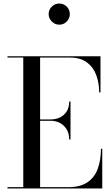

<svg xmlns="http://www.w3.org/2000/svg" viewBox="-20 -1069 634 1089"><path d="M22.5 0V-7.5H112V-742.5H22.5V-750H550V-545H542.5Q542.5 -598.5 525.8 -643.5Q509 -688.5 472.5 -715.5Q436 -742.5 377.5 -742.5H207.5V-7.5H367.5Q436 -7.5 476.5 -35.5Q517 -63.5 534.8 -112.5Q552.5 -161.5 552.5 -225H560V0ZM372.5 -278Q372.5 -311.5 358.2 -335.2Q344 -359 320 -371.5Q296 -384 267.5 -384H172.5V-391.5H267.5Q296 -391.5 320 -403Q344 -414.5 358.2 -437Q372.5 -459.5 372.5 -493H380V-278ZM316 -929Q291.5 -929 273.8 -947Q256 -965 256 -989Q256 -1014 273.8 -1031.5Q291.5 -1049 316 -1049Q341 -1049 358.5 -1031.5Q376 -1014 376 -989Q376 -964.5 358.5 -946.8Q341 -929 316 -929Z"/></svg>

Font: Bodoni Moda 28pt
Style: Regular
Weight: 400
Designer: Owen Earl
Foundry: indestructible type
Version: Version 2.005